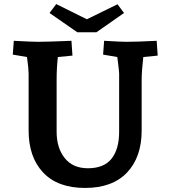

<svg xmlns="http://www.w3.org/2000/svg" viewBox="-20 -911 841 946"><path d="M121 -268V-549Q121 -572 113 -630L43 -642L48 -710Q138 -705 167 -705Q212 -705 332 -710L337 -637L265 -630Q259 -575 259 -519V-262Q259 -182 299 -132Q339 -82 413 -82Q492 -82 529.5 -129Q567 -176 567 -262V-549Q567 -560 558 -630L488 -642L493 -710Q578 -705 602 -705Q657 -705 752 -710L757 -637L686 -630Q678 -558 678 -519V-268Q678 -137 606 -61Q534 15 399 15Q264 15 192.5 -61Q121 -137 121 -268ZM408 -816 559 -890 591 -847 455 -752H361L224 -847L257 -891Z"/></svg>

Font: Andada Pro ExtraBold
Style: Regular
Weight: 800
Designer: Carolina Giovagnoli
Foundry: Huerta Tipografica
Version: Version 3.005; ttfautohint (v1.8.4)